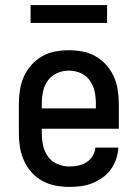

<svg xmlns="http://www.w3.org/2000/svg" viewBox="-20 -725 540 753"><path d="M252 8Q225 8 198 3Q171 -2 147 -15Q123 -28 104.5 -48.5Q86 -69 74.5 -94Q63 -119 58.5 -146Q54 -173 54 -200V-320Q54 -347 58.5 -374Q63 -401 74 -425.5Q85 -450 103.5 -470.5Q122 -491 145.5 -504.5Q169 -518 196 -523Q223 -528 250 -528Q277 -528 304 -523Q331 -518 354.5 -504.5Q378 -491 396.5 -470.5Q415 -450 426 -425.5Q437 -401 441.5 -374Q446 -347 446 -320V-220H144V-200Q144 -176 149.5 -152.5Q155 -129 169 -110Q183 -91 205.5 -81.5Q228 -72 252 -72Q269 -72 286.5 -75.5Q304 -79 319 -88.5Q334 -98 343.5 -113.5Q353 -129 354 -146H444Q443 -123 435.5 -101Q428 -79 414.5 -60.5Q401 -42 382 -28.5Q363 -15 342 -6.5Q321 2 298 5Q275 8 252 8ZM356 -300V-320Q356 -344 351 -367Q346 -390 332 -409.5Q318 -429 296 -438.5Q274 -448 250 -448Q226 -448 204 -438.5Q182 -429 168 -409.5Q154 -390 149 -367Q144 -344 144 -320V-300ZM100 -635V-705H400V-635Z"/></svg>

Font: Iosevka SS10 Medium
Style: Regular
Weight: 500
Monospace: yes
Designer: Belleve Invis
Foundry: Belleve Invis
Version: Version 28.0.6; ttfautohint (v1.8.4)